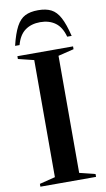

<svg xmlns="http://www.w3.org/2000/svg" viewBox="-102 -988 573 1036"><g transform="rotate(-10 184.5 -470.0)"><path d="M337 -15.5V0H32V-15.5L118 -37V-678.5L32 -699.5V-715H337V-699.5L251 -678.5V-37ZM184.5 -874.5Q135.5 -874.5 102 -850.2Q68.5 -826 54 -772H29.5Q45.5 -838 65 -874.5Q84.5 -911 112.8 -925.5Q141 -940 184.5 -940Q228 -940 256.2 -925.5Q284.5 -911 304 -874.5Q323.5 -838 339.5 -772H315Q300.5 -826 267 -850.2Q233.5 -874.5 184.5 -874.5Z"/></g></svg>

Font: Newsreader Display Medium
Style: Regular
Weight: 500
Designer: Hugues Gentile
Foundry: Production Type
Version: Version 1.001